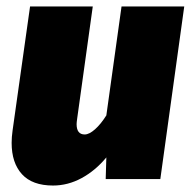

<svg xmlns="http://www.w3.org/2000/svg" viewBox="-20 -554 594 594"><path d="M16 -112Q16 -130 19 -151L73 -534H267L219 -189Q217 -175 217 -170Q217 -138 242 -138Q256 -138 274 -154Q292 -170 309 -197L356 -534H550L476 0H307L309 -67Q275 -26 232.5 -3Q190 20 144 20Q80 20 48 -15Q16 -50 16 -112Z"/></svg>

Font: Fira Sans Black
Style: Italic
Weight: 900
Italic angle: -8°
Designer: Carrois Corporate & Edenspiekermann AG
Foundry: Carrois Corporate GbR & Edenspiekermann AG
Version: Version 4.203